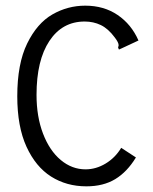

<svg xmlns="http://www.w3.org/2000/svg" viewBox="-20 -648 540 678"><path d="M41 -308Q41 -423 76 -494.5Q111 -566 165 -597Q219 -628 281 -628Q347 -628 395.5 -595Q444 -562 469 -505L409 -477L400 -473L397 -480L399 -488Q399 -498 385 -516Q362 -547 336 -559.5Q310 -572 279 -572Q200 -572 154.5 -503.5Q109 -435 109 -313Q109 -236 132 -176Q155 -116 194.5 -83Q234 -50 282 -50Q319 -50 353 -70.5Q387 -91 408 -126L460 -92Q429 -41 387 -15.5Q345 10 285 10Q215 10 160.5 -24.5Q106 -59 73.5 -130Q41 -201 41 -308Z"/></svg>

Font: Vazir Code
Style: Code
Weight: 400
Foundry: DejaVu fonts team - Redesigned by Saber Rastikerdar
Version: Version 1.1.2